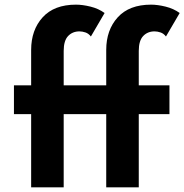

<svg xmlns="http://www.w3.org/2000/svg" viewBox="-20 -806 793 826"><path d="M114 0V-315H40V-439H114V-591Q114 -677 163.5 -731.5Q213 -786 307 -786Q335 -786 369.5 -777.5Q404 -769 430 -750L371 -649Q361 -662 347.5 -666.5Q334 -671 322 -671Q292 -671 273 -651Q254 -631 254 -587V-439H386V-315H254V0ZM437 0V-315H363V-439H437V-591Q437 -677 486.5 -731.5Q536 -786 630 -786Q658 -786 692.5 -777.5Q727 -769 753 -750L694 -649Q684 -662 670.5 -666.5Q657 -671 645 -671Q615 -671 596 -651Q577 -631 577 -587V-439H709V-315H577V0Z"/></svg>

Font: Synthetic
Style: Bold
Weight: 700
Designer: Santiago Orozco
Foundry: Typemade
Version: Version 2.000; ttfautohint (v1.8.4.7-5d5b)